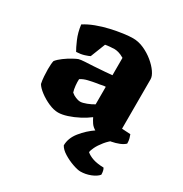

<svg xmlns="http://www.w3.org/2000/svg" viewBox="-164 -624 902 948"><g transform="rotate(30 287.0 -150.0)"><path d="M185 3Q160 3 130.5 -10Q101 -23 76.5 -41.5Q52 -60 42 -77Q38 -95 36.5 -117.5Q35 -140 35 -157Q35 -173 36 -185.5Q37 -198 39 -206Q51 -221 71.5 -236Q92 -251 112 -262Q132 -273 141 -276Q151 -279 175.5 -280.5Q200 -282 223 -283Q258 -285 287 -287.5Q316 -290 326 -291V-390Q307 -401 293.5 -404.5Q280 -408 270 -408Q261 -408 244.5 -406.5Q228 -405 219 -403L186 -319Q179 -315 159 -308.5Q139 -302 113 -301Q103 -317 87.5 -353Q72 -389 67 -431Q93 -448 127.5 -461Q162 -474 199 -482.5Q236 -491 269 -495.5Q302 -500 323 -500Q355 -500 386 -486Q417 -472 442.5 -451Q468 -430 483.5 -407.5Q499 -385 499 -368V-86L548 -83Q551 -76 554.5 -63.5Q558 -51 558 -35Q547 -24 527 -16Q507 -8 485 -4Q463 0 446 0Q412 0 392.5 -10.5Q373 -21 363 -36Q353 -51 347 -64Q325 -47 295.5 -31.5Q266 -16 236.5 -6.5Q207 3 185 3ZM252 -98Q266 -98 288 -106.5Q310 -115 326 -125V-225Q316 -225 306 -222.5Q296 -220 280 -218Q256 -214 233 -208.5Q210 -203 193 -192Q192 -176 194 -155.5Q196 -135 201 -120Q212 -110 227 -104Q242 -98 252 -98ZM426 200Q410 200 381.5 190Q353 180 327 164Q301 148 291 129Q291 88 321 50.5Q351 13 391 -14L499 -18Q473 0 454 23.5Q435 47 425.5 67Q416 87 416 96Q431 109 455 117Q479 125 516 126Q524 139 524 162Q511 178 483 189Q455 200 426 200Z"/></g></svg>

Font: Texturina Black
Style: Regular
Weight: 900
Designer: Guillermo Torres Carreño
Foundry: Omnibus-Type
Version: Version 1.002; ttfautohint (v1.8.3)